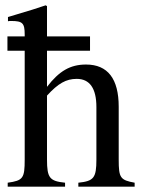

<svg xmlns="http://www.w3.org/2000/svg" viewBox="-20 -703 540 723"><path d="M487 0V-15C433 -25 427 -33 427 -102V-301C427 -406 386 -460 304 -460C245 -460 203 -436 157 -376V-512H319V-566H157V-680L152 -683C117 -671 94 -664 37 -647L10 -639V-623C13 -624 18 -624 22 -624C65 -624 73 -616 73 -573V-566H8V-512H73V-102C73 -32 67 -23 9 -15V0H225V-15C167 -21 157 -33 157 -102V-343C199 -389 229 -406 269 -406C318 -406 343 -370 343 -300V-102C343 -33 333 -21 275 -15V0Z"/></svg>

Font: STIX Math
Style: Regular
Weight: 400
Designer: MicroPress Inc., with final additions and corrections provided by Coen Hoffman, Elsevier (retired)
Version: Version 1.1.0